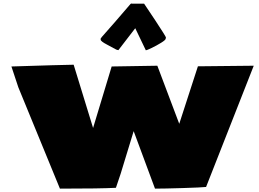

<svg xmlns="http://www.w3.org/2000/svg" viewBox="-20 -1097 1518 1125"><path d="M569.8 -864.7V-871.1Q569.8 -873.5 600.6 -907.7Q631.8 -941.9 745.1 -1074.2Q747.6 -1076.7 749.3 -1076.7Q751 -1076.7 752 -1075.7H824.2Q825.2 -1075.7 888.7 -979.2Q952.1 -882.8 952.1 -877.9Q952.1 -873 950.7 -871.1V-870.1Q950.7 -862.8 923.8 -846.2Q897 -829.6 868.4 -815.9Q839.8 -802.2 834.5 -802.2L772.5 -931.6Q676.8 -807.6 674.8 -804.7V-803.2Q665.5 -803.2 654.8 -809.8Q644 -816.4 606.9 -835.7Q569.8 -855 569.8 -864.7ZM888.2 8.3 763.2 -328.6 687 -79.1 659.2 3.4Q571.3 8.3 331.1 8.3L87.4 -585.4L46.9 -707.5L284.7 -714.8L411.6 -717.8L525.4 -347.2L634.3 -707.5L901.9 -711.9L1030.3 -371.6L1139.6 -708.5L1466.8 -711.9L1187.5 -1.5Q1161.1 1.5 1051 4.9Q940.9 8.3 888.2 8.3Z"/></svg>

Font: Seymour One
Style: Book
Weight: 400
Designer: vernon adams
Foundry: vernon adams
Version: Version 1.000; ttfautohint (v0.93) -l 8 -r 50 -G 200 -x 0 -w